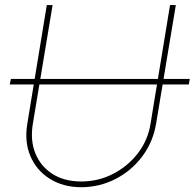

<svg xmlns="http://www.w3.org/2000/svg" viewBox="-20 -748 790 779"><path d="M750 -427.7 746.1 -405.3H19.5L24.4 -427.7ZM669.9 -727.5H693.4L613.3 -246.1Q601.1 -172.4 557.6 -114Q514.2 -55.7 449.5 -22.2Q384.8 11.2 309.6 11.7Q235.8 11.2 182.1 -22.5Q128.4 -56.2 103.5 -114.3Q78.6 -172.4 90.8 -246.1L169.9 -727.5H193.4L113.3 -246.1Q102.1 -178.7 123.5 -125.7Q145 -72.8 193.1 -42.2Q241.2 -11.7 309.6 -11.7Q378.4 -11.7 438.2 -42.2Q498 -72.8 539.1 -125.7Q580.1 -178.7 590.8 -246.1Z"/></svg>

Font: Inter Tight Thin
Style: Italic
Weight: 250
Italic angle: -9.39999°
Designer: Rasmus Andersson
Foundry: rsms
Version: Version 3.004